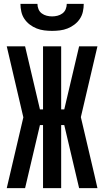

<svg xmlns="http://www.w3.org/2000/svg" viewBox="-20 -975 540 995"><path d="M485 0H390L313 -327H297V0H203V-327H187L110 0H15L101 -367L15 -735H110L187 -408H203V-735H297V-408H313L390 -735H485L399 -368L469 -70ZM250 -815Q230 -815 209.5 -817.5Q189 -820 170 -827.5Q151 -835 134.5 -847.5Q118 -860 106.5 -877Q95 -894 90.5 -914.5Q86 -935 86 -955H174Q174 -941 179.5 -927.5Q185 -914 196.5 -905.5Q208 -897 222 -893.5Q236 -890 250 -890Q264 -890 278 -893.5Q292 -897 303.5 -905.5Q315 -914 320.5 -927.5Q326 -941 326 -955H414Q414 -935 409.5 -914.5Q405 -894 393.5 -877Q382 -860 365.5 -847.5Q349 -835 330 -827.5Q311 -820 290.5 -817.5Q270 -815 250 -815Z"/></svg>

Font: Iosevka Term
Style: Bold
Weight: 700
Monospace: yes
Designer: Belleve Invis
Foundry: Belleve Invis
Version: Version 30.0.1